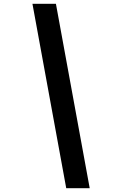

<svg xmlns="http://www.w3.org/2000/svg" viewBox="-20 -843 640 1006"><path d="M450 143H327L150 -823H273Z"/></svg>

Font: Iosevka Extended Oblique
Style: Bold
Weight: 700
Width: 7
Italic angle: -9°
Monospace: yes
Designer: Belleve Invis
Foundry: Belleve Invis
Version: Version 32.5.0; ttfautohint (v1.8.4)